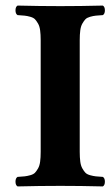

<svg xmlns="http://www.w3.org/2000/svg" viewBox="-20 -667 396 689"><path d="M126 -522.9Q126 -543.5 124 -558.1Q122.1 -572.8 116.5 -582.5Q110.8 -592.3 105.5 -597.9Q100.1 -603.5 88.9 -606.7Q77.6 -609.9 68.6 -610.8Q59.6 -611.8 43 -612.8Q35.6 -617.2 35.6 -629.9Q35.6 -642.6 43 -647Q123 -645 196.8 -645Q269 -645 349.1 -647Q356.4 -642.6 356.4 -629.9Q356.4 -617.2 349.1 -612.8Q332.5 -611.8 323.5 -610.8Q314.5 -609.9 303.2 -606.7Q292 -603.5 286.6 -597.9Q281.2 -592.3 275.6 -582.5Q270 -572.8 268.1 -558.1Q266.1 -543.5 266.1 -522.9V-122.1Q266.1 -101.6 268.1 -86.9Q270 -72.3 275.6 -62.5Q281.2 -52.7 286.6 -47.1Q292 -41.5 303.2 -38.3Q314.5 -35.2 323.5 -34.2Q332.5 -33.2 349.1 -32.2Q356.4 -27.8 356.4 -15.1Q356.4 -2.4 349.1 2Q269 0 196.8 0Q123 0 43 2Q35.6 -2.4 35.6 -15.1Q35.6 -27.8 43 -32.2Q59.6 -33.2 68.6 -34.2Q77.6 -35.2 88.9 -38.3Q100.1 -41.5 105.5 -47.1Q110.8 -52.7 116.5 -62.5Q122.1 -72.3 124 -86.9Q126 -101.6 126 -122.1Z"/></svg>

Font: Common Serif
Style: Bold
Weight: 700
Designer: Philipp H. Poll, Khaled Hosny
Foundry: Stefan Peev, Context Ltd.
Version: Version 1.026